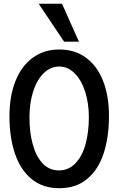

<svg xmlns="http://www.w3.org/2000/svg" viewBox="-20 -1002 640 1036"><path d="M31 -375Q31 -483.5 63.5 -564.8Q96 -646 156.8 -690.5Q217.5 -735 300 -735Q383 -735 443.2 -691.2Q503.5 -647.5 535.8 -566.5Q568 -485.5 568 -376Q568 -262.5 539.5 -175Q511 -87.5 451 -37Q391 13.5 300 13.5Q209.5 13.5 149.2 -37Q89 -87.5 60 -175Q31 -262.5 31 -375ZM459.5 -369.5Q459.5 -445.5 439.2 -508Q419 -570.5 382.5 -606.8Q346 -643 299.5 -643Q253 -643 216.2 -607.5Q179.5 -572 159.2 -509.2Q139 -446.5 139 -368.5Q139 -287.5 156.8 -222.8Q174.5 -158 210.2 -120.2Q246 -82.5 298 -82.5Q350 -82.5 386.5 -120.2Q423 -158 441.2 -223Q459.5 -288 459.5 -369.5ZM188.5 -982H314.5L406 -777H326Z"/></svg>

Font: JuliaMono Medium
Style: Regular
Weight: 500
Monospace: yes
Designer: cormullion
Foundry: corm
Version: Version 0.054; ttfautohint (v1.8.4)